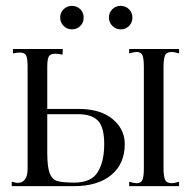

<svg xmlns="http://www.w3.org/2000/svg" viewBox="-20 -634 650 654"><path d="M405 -143Q405 -76 359 -38Q313 0 233 0H20V-15Q36 -11 40 -11Q57 -11 65.5 -23.5Q74 -36 74 -58V-407Q74 -433 69.5 -444Q65 -455 47 -455Q37 -455 24 -452V-467H194L193 -448Q178 -451 168 -451Q151 -451 146 -441Q141 -431 141 -407V-263H247Q322 -263 363.5 -228.5Q405 -194 405 -143ZM565 -457Q547 -457 542 -444.5Q537 -432 537 -407V-60Q537 -35 542 -22.5Q547 -10 565 -10Q573 -10 590 -15V0H420V-15Q437 -10 445 -10Q461 -10 465.5 -22Q470 -34 470 -60V-407Q470 -433 465.5 -445Q461 -457 445 -457Q437 -457 420 -452V-467H590V-452Q573 -457 565 -457ZM335 -143Q335 -201 313.5 -223Q292 -245 247 -245H141V-114Q141 -66 149 -44.5Q157 -23 175 -17.5Q193 -12 233 -12Q291 -12 313 -48Q335 -84 335 -143ZM185 -574Q185 -591 196.5 -602.5Q208 -614 225 -614Q242 -614 253.5 -602.5Q265 -591 265 -574Q265 -557 253.5 -545.5Q242 -534 225 -534Q208 -534 196.5 -546Q185 -558 185 -574ZM351 -574Q351 -591 362.5 -602.5Q374 -614 391 -614Q408 -614 419.5 -602.5Q431 -591 431 -574Q431 -557 419.5 -545.5Q408 -534 391 -534Q374 -534 362.5 -546Q351 -558 351 -574Z"/></svg>

Font: Viaoda Libre
Style: Regular
Weight: 400
Designer: Gydient
Version: Version 2.000